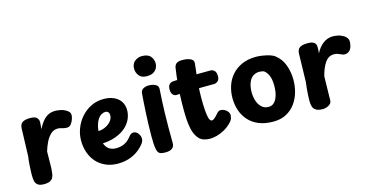

<svg xmlns="http://www.w3.org/2000/svg" viewBox="-82 -1192 3076 1601"><g transform="rotate(-15 1456.0 -391.5)"><path d="M75 -484Q77 -520 99.5 -533.5Q122 -547 165 -547Q207 -547 222 -531.5Q237 -516 237 -493Q237 -482 235.5 -470Q234 -458 233 -433Q260 -490 295.5 -520.5Q331 -551 380 -551Q398 -551 424 -546.5Q450 -542 474 -528Q487 -520 496.5 -509.5Q506 -499 506 -481Q506 -467 498.5 -445.5Q491 -424 477.5 -407Q464 -390 444 -390Q426 -390 413 -393Q400 -396 389 -399.5Q378 -403 364 -403Q329 -403 303 -378.5Q277 -354 259 -316.5Q241 -279 230 -241Q229 -195 229 -162Q229 -129 228 -102.5Q227 -76 223 -49Q218 -18 203.5 -4.5Q189 9 171 12.5Q153 16 135 16Q99 16 81.5 2Q64 -12 60 -34Q56 -56 56 -81Q56 -93 56.5 -109Q57 -125 58 -143Q59 -161 60 -178.5Q61 -196 63 -212.5Q65 -229 67 -241Z M777 10Q718 10 671.5 -10.5Q625 -31 593 -66.5Q561 -102 544 -150.5Q527 -199 527 -255Q527 -309 547 -360.5Q567 -412 603.5 -453Q640 -494 689 -518Q738 -542 797 -542Q847 -542 885 -525Q923 -508 943.5 -476.5Q964 -445 964 -401Q964 -364 948 -327Q932 -290 897.5 -258.5Q863 -227 806.5 -206.5Q750 -186 668 -185L667 -294Q707 -292 740.5 -305.5Q774 -319 795.5 -343.5Q817 -368 817 -398Q817 -414 808.5 -424Q800 -434 784 -434Q766 -434 748.5 -423.5Q731 -413 717.5 -392.5Q704 -372 695.5 -339.5Q687 -307 687 -263Q687 -205 702 -174Q717 -143 741 -130.5Q765 -118 794 -118Q833 -118 864.5 -132.5Q896 -147 919 -176Q930 -191 941 -199.5Q952 -208 965 -208Q988 -208 1005 -186.5Q1022 -165 1022 -138Q1022 -125 1014 -110Q1006 -95 985 -74Q945 -33 892 -11.5Q839 10 777 10Z M1120 -507Q1123 -532 1144 -543Q1165 -554 1189 -554Q1210 -554 1229 -549Q1248 -544 1260.5 -532Q1273 -520 1271 -499Q1268 -456 1265.5 -408Q1263 -360 1261.5 -304.5Q1260 -249 1259.5 -183Q1259 -117 1260 -38Q1260 -8 1240.5 7Q1221 22 1185 22Q1144 22 1129.5 11Q1115 0 1110 -29Q1106 -50 1104.5 -77Q1103 -104 1103 -139Q1103 -193 1105 -246.5Q1107 -300 1109.5 -349.5Q1112 -399 1115 -439.5Q1118 -480 1120 -507ZM1109 -719Q1109 -761 1136.5 -783Q1164 -805 1198 -805Q1251 -805 1273 -777.5Q1295 -750 1295 -716Q1295 -700 1286.5 -680Q1278 -660 1256.5 -646Q1235 -632 1196 -632Q1151 -632 1130 -659.5Q1109 -687 1109 -719Z M1445 -636Q1448 -659 1463.5 -672.5Q1479 -686 1517 -686Q1542 -686 1565 -680.5Q1588 -675 1601 -662.5Q1614 -650 1610 -627Q1604 -575 1598 -519.5Q1592 -464 1589 -405.5Q1586 -347 1588 -285Q1590 -221 1595.5 -188.5Q1601 -156 1609 -145.5Q1617 -135 1625 -135Q1634 -135 1645 -143.5Q1656 -152 1666.5 -163.5Q1677 -175 1683 -182Q1689 -189 1697.5 -194.5Q1706 -200 1717 -200Q1732 -200 1748 -192Q1764 -184 1775.5 -169.5Q1787 -155 1787 -136Q1787 -129 1783 -112.5Q1779 -96 1755 -72Q1728 -45 1695 -27Q1662 -9 1630 -0.5Q1598 8 1573 8Q1509 8 1478 -25Q1447 -58 1434 -115Q1425 -159 1422.5 -201Q1420 -243 1420 -288Q1420 -349 1422.5 -406Q1425 -463 1430.5 -519.5Q1436 -576 1445 -636ZM1396 -417Q1377 -416 1363.5 -431Q1350 -446 1350 -476Q1350 -505 1363.5 -519Q1377 -533 1396 -534Q1422 -536 1461 -537.5Q1500 -539 1544.5 -539.5Q1589 -540 1635 -540.5Q1681 -541 1722 -541Q1739 -541 1754 -527Q1769 -513 1769 -479Q1769 -451 1753.5 -437.5Q1738 -424 1722 -424Q1680 -424 1639.5 -423.5Q1599 -423 1559 -422.5Q1519 -422 1478.5 -420.5Q1438 -419 1396 -417Z M2117 -553Q2141 -553 2173 -548Q2205 -543 2233.5 -534Q2262 -525 2277 -512Q2325 -475 2347 -415Q2369 -355 2369 -287Q2369 -232 2354 -179.5Q2339 -127 2308 -85Q2277 -43 2230 -18Q2183 7 2119 7Q2046 7 1993 -15Q1940 -37 1905.5 -76Q1871 -115 1854.5 -165Q1838 -215 1838 -271Q1838 -325 1854.5 -375.5Q1871 -426 1905.5 -465.5Q1940 -505 1992.5 -529Q2045 -553 2117 -553ZM2005 -276Q2005 -239 2016 -203.5Q2027 -168 2051 -145Q2075 -122 2112 -122Q2137 -122 2154.5 -136.5Q2172 -151 2182.5 -174.5Q2193 -198 2197.5 -225.5Q2202 -253 2202 -279Q2202 -336 2187.5 -369Q2173 -402 2149 -419Q2138 -422 2129.5 -423.5Q2121 -425 2111 -425Q2082 -425 2061 -412Q2040 -399 2028 -378Q2016 -357 2010.5 -331Q2005 -305 2005 -276Z M2470 -486Q2471 -520 2491.5 -535.5Q2512 -551 2562 -551Q2601 -551 2617.5 -537.5Q2634 -524 2634 -502Q2634 -496 2634 -487.5Q2634 -479 2633.5 -468.5Q2633 -458 2631 -444Q2656 -494 2694 -523Q2732 -552 2779 -552Q2795 -552 2820.5 -547.5Q2846 -543 2874 -526Q2886 -519 2898 -501.5Q2910 -484 2903 -449Q2898 -415 2880.5 -398Q2863 -381 2839 -381Q2829 -381 2820.5 -384Q2812 -387 2803 -391Q2793 -396 2780 -400.5Q2767 -405 2749 -405Q2701 -405 2671 -360Q2641 -315 2625 -248Q2624 -214 2623.5 -184.5Q2623 -155 2622.5 -130Q2622 -105 2621.5 -83.5Q2621 -62 2621 -45Q2621 -23 2607 -10.5Q2593 2 2575.5 7.5Q2558 13 2546 13Q2505 13 2484.5 0Q2464 -13 2458 -34.5Q2452 -56 2452 -81Q2452 -101 2453.5 -131Q2455 -161 2458 -191Q2461 -221 2464 -241Z"/></g></svg>

Font: Playpen Sans
Style: Bold
Weight: 700
Designer: Laura Meseguer, Veronika Burian, José Scaglione
Foundry: TypeTogether
Version: Version 1.001